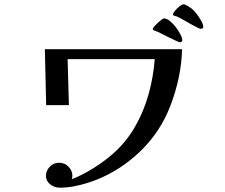

<svg xmlns="http://www.w3.org/2000/svg" viewBox="-20 -865 1040 886"><path d="M820 -638Q819 -575 805 -508Q791 -441 766.5 -377.5Q742 -314 707 -262Q650 -177 564.5 -113.5Q479 -50 381 -20Q352 -11 320 -5Q288 1 256 1Q231 1 211.5 -14.5Q192 -30 192 -54Q192 -77 209.5 -95.5Q227 -114 253 -114Q279 -114 296.5 -95.5Q314 -77 314 -54Q314 -46 311 -38Q358 -56 408.5 -87.5Q459 -119 496 -151Q560 -206 601.5 -277.5Q643 -349 665.5 -429.5Q688 -510 694 -592H292L298 -380H193L187 -638ZM821 -679Q821 -670 809 -670Q807 -670 791 -677.5Q775 -685 756 -694Q738 -703 721.5 -711.5Q705 -720 698 -722Q696 -723 690 -725Q685 -728 685 -731Q685 -736 696 -747.5Q707 -759 719.5 -769.5Q732 -780 736 -780Q749 -780 763.5 -768.5Q778 -757 791 -740Q804 -723 812.5 -706.5Q821 -690 821 -679ZM918 -739Q918 -735 913.5 -733.5Q909 -732 906 -732Q901 -732 888.5 -739Q876 -746 862 -753Q848 -761 834.5 -768.5Q821 -776 816 -779Q813 -781 810 -782.5Q807 -784 804 -785Q800 -787 797 -788.5Q794 -790 790 -791Q790 -791 789.5 -791Q789 -791 787 -791Q778 -794 778 -798Q778 -804 787 -815Q796 -826 808 -835.5Q820 -845 828 -845Q834 -845 847 -837Q860 -829 865 -825Q875 -817 887 -801.5Q899 -786 908.5 -769Q918 -752 918 -739Z"/></svg>

Font: Kaisei Decol Medium
Style: Regular
Weight: 500
Designer: Font-Kai, 金井和夫
Foundry: KAZUO KANAI
Version: Version 5.003